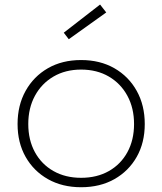

<svg xmlns="http://www.w3.org/2000/svg" viewBox="-20 -796 698 825"><path d="M328.5 8.5Q247.5 8.5 186 -26.2Q124.5 -61 90 -122Q55.5 -183 55.5 -263Q55.5 -343.5 90 -405.5Q124.5 -467.5 185.8 -502.8Q247 -538 328.5 -538Q410 -538 471.5 -502.8Q533 -467.5 567.5 -405.5Q602 -343.5 602 -263Q602 -183 567.5 -122Q533 -61 471.5 -26.2Q410 8.5 328.5 8.5ZM328.5 -32Q396.5 -32 447.8 -61Q499 -90 527.5 -142.2Q556 -194.5 556 -263Q556 -331.5 527.5 -384.2Q499 -437 447.8 -467Q396.5 -497 328.5 -497Q261 -497 209.8 -467Q158.5 -437 130 -384.2Q101.5 -331.5 101.5 -263Q101.5 -194.5 130 -142.2Q158.5 -90 209.8 -61Q261 -32 328.5 -32ZM410 -776.5 436.5 -742.5 275.5 -627.5 254 -655.5Z"/></svg>

Font: Hepta Slab Light
Style: Regular
Weight: 300
Designer: Michael LaGattuta
Foundry: Michael LaGattuta
Version: Version 1.102